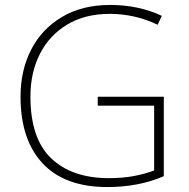

<svg xmlns="http://www.w3.org/2000/svg" viewBox="-20 -746 762 776"><path d="M375 -355H642V-34Q592 -12 534.5 -1Q477 10 414 10Q242 10 152.5 -85.5Q63 -181 63 -355Q63 -462 106 -545.5Q149 -629 230.5 -677.5Q312 -726 425 -726Q483 -726 535 -715Q587 -704 634 -682L617 -646Q569 -669 520.5 -679.5Q472 -690 424 -690Q324 -690 252 -647Q180 -604 141.5 -528.5Q103 -453 103 -356Q103 -186 187 -106Q271 -26 420 -26Q476 -26 521 -34.5Q566 -43 603 -57V-319H375Z"/></svg>

Font: Noto Sans Kannada ExtraLight
Style: Regular
Weight: 200
Designer: Jelle Bosma - Monotype Design Team
Foundry: Monotype Imaging Inc.
Version: Version 2.005; ttfautohint (v1.8.4.7-5d5b)